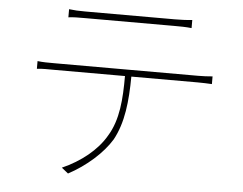

<svg xmlns="http://www.w3.org/2000/svg" viewBox="-52 -777 1104 871"><g transform="rotate(5 500.0 -341.5)"><path d="M710 -679C733 -679 764 -679 789 -676V-713C765 -710 733 -709 710 -709H302C271 -709 253 -710 228 -713V-676C249 -679 272 -679 304 -679ZM184 -463C153 -463 131 -463 106 -466V-431C133 -434 153 -433 184 -433H507C507 -329 501 -233 454 -157C415 -89 342 -31 258 6L288 30C369 -13 442 -78 481 -142C525 -222 535 -320 536 -433H838C859 -433 884 -432 903 -431V-466C881 -464 859 -463 838 -463Z"/></g></svg>

Font: SSpoqa Han Sans Neo Thin
Style: Regular
Weight: 100
Designer: [Spoqa Han Sans Neo] Dong-huui Kim  Younghwa Kang  Yujin Lee  [Noto Sans] Ryoko NISHIZUKA  (kana & ideographs); Paul D. 
Foundry: Spoqa (http://www.spoqa-han-sans.com)
Version: Version 1.000